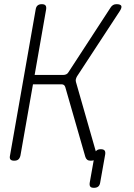

<svg xmlns="http://www.w3.org/2000/svg" viewBox="-20 -760 640 920"><path d="M48 10Q35 10 30 4Q25 -2 28 -15L151 -715Q153 -728 160.5 -734Q168 -740 180 -740Q193 -740 198 -734Q203 -728 201 -715L146 -401H284Q291 -401 297.5 -404Q304 -407 308 -414L510 -724Q515 -732 522 -736Q529 -740 538 -740Q557 -740 561 -732Q565 -724 554 -707L349 -394Q345 -387 343.5 -380.5Q342 -374 344 -367L439 -35L443 -39Q450 -45 463 -45Q476 -45 481 -39Q486 -33 484 -20L460 115Q458 128 450.5 134Q443 140 430 140Q417 140 412.5 134Q408 128 410 115L429 8Q423 10 414 10Q404 10 398 5.5Q392 1 389 -8L293 -342Q291 -349 286.5 -352.5Q282 -356 275 -356H138L78 -15Q75 -2 68 4Q61 10 48 10Z"/></svg>

Font: Maple Mono NL Thin
Style: Italic
Weight: 250
Italic angle: -10°
Monospace: yes
Designer: subframe7536
Version: Version 7.000